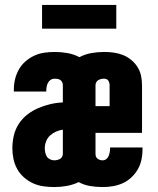

<svg xmlns="http://www.w3.org/2000/svg" viewBox="-20 -748 640 776"><path d="M200 8Q178 8 156 5Q134 2 114 -7Q94 -16 77 -31Q60 -46 49.5 -65Q39 -84 34.5 -105.5Q30 -127 30 -149Q30 -175 36 -200.5Q42 -226 56 -247.5Q70 -269 90.5 -285Q111 -301 134.5 -311Q158 -321 183 -327Q208 -333 234 -334V-404Q234 -410 231.5 -415.5Q229 -421 224 -424.5Q219 -428 213 -429Q207 -430 201 -430Q192 -430 185 -425.5Q178 -421 174 -413.5Q170 -406 168.5 -397.5Q167 -389 167 -381Q167 -380 167 -379.5Q167 -379 167 -378H36Q36 -380 36 -382.5Q36 -385 36 -387Q36 -408 41 -428.5Q46 -449 56.5 -467.5Q67 -486 83 -500Q99 -514 118.5 -523Q138 -532 159 -535Q180 -538 201 -538Q227 -538 252.5 -533.5Q278 -529 301 -517Q324 -529 349.5 -533.5Q375 -538 401 -538Q420 -538 439 -535.5Q458 -533 476 -526Q494 -519 509.5 -506.5Q525 -494 535.5 -477.5Q546 -461 550 -442Q554 -423 554 -404V-211H366V-126Q366 -120 368 -115Q370 -110 374.5 -106.5Q379 -103 384.5 -101.5Q390 -100 395 -100Q403 -100 409.5 -105Q416 -110 419 -117.5Q422 -125 423.5 -133Q425 -141 425 -149Q425 -149 425 -150Q425 -151 425 -152H556Q556 -149 556 -147Q556 -145 556 -143Q556 -122 551.5 -101.5Q547 -81 536.5 -63Q526 -45 510.5 -30.5Q495 -16 476 -7.5Q457 1 436.5 4.5Q416 8 395 8Q370 8 345 4Q320 0 298 -12Q275 -1 250 3.5Q225 8 200 8ZM423 -319V-404Q423 -409 421.5 -414Q420 -419 417 -423Q414 -427 409.5 -428.5Q405 -430 400 -430Q394 -430 388 -428.5Q382 -427 377 -424Q372 -421 369 -415.5Q366 -410 366 -404V-319ZM199 -100Q205 -100 211.5 -101.5Q218 -103 223 -106Q228 -109 231 -114.5Q234 -120 234 -126V-224Q220 -222 206.5 -216Q193 -210 182.5 -200.5Q172 -191 166.5 -177Q161 -163 161 -148Q161 -140 163 -131Q165 -122 169.5 -115Q174 -108 182.5 -104Q191 -100 199 -100ZM150 -632V-728H450V-632Z"/></svg>

Font: Iosevka Curly Heavy Extended
Style: Regular
Weight: 900
Width: 7
Monospace: yes
Designer: Belleve Invis
Foundry: Belleve Invis
Version: Version 11.1.0; ttfautohint (v1.8.3)